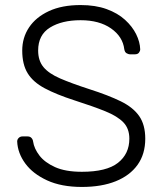

<svg xmlns="http://www.w3.org/2000/svg" viewBox="-20 -730 645 760"><path d="M304 10Q223 10 166.5 -16Q110 -42 80 -83Q50 -124 48 -170Q48 -178 54 -184Q60 -190 69 -190H89Q99 -190 104.5 -184Q110 -178 111 -170Q115 -142 136 -114.5Q157 -87 198 -68.5Q239 -50 304 -50Q402 -50 447 -85.5Q492 -121 492 -181Q492 -221 468.5 -245.5Q445 -270 397 -289.5Q349 -309 274 -333Q203 -356 157 -380.5Q111 -405 89.5 -440Q68 -475 68 -530Q68 -581 95 -621.5Q122 -662 173.5 -686Q225 -710 299 -710Q358 -710 402 -694Q446 -678 475 -651.5Q504 -625 519 -594.5Q534 -564 535 -535Q535 -528 530 -521.5Q525 -515 514 -515H494Q489 -515 481.5 -519Q474 -523 472 -535Q466 -585 419.5 -617.5Q373 -650 299 -650Q225 -650 178 -621Q131 -592 131 -530Q131 -490 152 -464.5Q173 -439 218 -419.5Q263 -400 334 -377Q409 -353 458 -329Q507 -305 531 -270.5Q555 -236 555 -181Q555 -120 524.5 -77.5Q494 -35 438 -12.5Q382 10 304 10Z"/></svg>

Font: Rubik Light
Style: Regular
Weight: 300
Designer: Hubert and Fischer
Foundry: Hubert and Fischer
Version: Version 2.300;gftools[0.9.30]